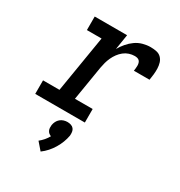

<svg xmlns="http://www.w3.org/2000/svg" viewBox="-183 -653 965 1032"><g transform="rotate(30 300.0 -137.0)"><path d="M40 0V-84H142L200 -436H109V-520H310L295 -426Q307 -447 323.5 -466.5Q340 -486 360.5 -500.5Q381 -515 405 -521.5Q429 -528 452 -528Q470 -528 488 -524.5Q506 -521 518 -509Q530 -497 535 -480.5Q540 -464 540.5 -445.5Q541 -427 539 -409Q537 -391 534 -373H437Q438 -381 439 -389Q440 -397 440 -405.5Q440 -414 438 -421.5Q436 -429 431 -434.5Q426 -440 418 -442Q410 -444 402 -444Q385 -444 368 -438.5Q351 -433 336.5 -421.5Q322 -410 311 -395Q300 -380 292.5 -363.5Q285 -347 280.5 -330.5Q276 -314 273 -297L238 -84H348V0ZM220 254 181 209Q195 198 207 184Q219 170 227 155Q219 152 213 147Q207 142 203.5 134.5Q200 127 199.5 118.5Q199 110 200 101Q202 89 207.5 78Q213 67 222.5 59Q232 51 243.5 47.5Q255 44 266 44Q278 44 288.5 47.5Q299 51 305.5 59Q312 67 313.5 78Q315 89 314 101Q310 123 302 144Q294 165 282 185Q270 205 254.5 222.5Q239 240 220 254Z"/></g></svg>

Font: Iosevka Etoile Medium Oblique
Style: Regular
Weight: 500
Italic angle: -9°
Designer: Belleve Invis
Foundry: Belleve Invis
Version: Version 15.5.2; ttfautohint (v1.8.4)